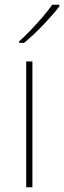

<svg xmlns="http://www.w3.org/2000/svg" viewBox="-20 -786 269 806"><path d="M116 0H90V-528H116ZM229 -759Q203 -725 162 -682Q121 -639 81 -606H60V-612Q83 -632 109.5 -660Q136 -688 160.5 -716.5Q185 -745 199 -766H229Z"/></svg>

Font: Noto Sans Bengali Thin
Style: Regular
Weight: 100
Designer: Jelle Bosma - Monotype Design Team
Foundry: Monotype Imaging Inc.
Version: Version 2.003; ttfautohint (v1.8.4.7-5d5b)